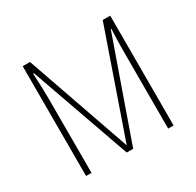

<svg xmlns="http://www.w3.org/2000/svg" viewBox="-121 -662 814 798"><g transform="rotate(-30 286.5 -263.5)"><path d="M77 0H103V-358C103 -380 102 -428 99 -478H103L272 0H303L471 -477H474C471 -417 471 -379 471 -356V0H497V-527H461L287 -26L112 -527H77Z"/></g></svg>

Font: Noto Sans Condensed Thin
Style: Regular
Weight: 100
Width: 3
Designer: Monotype Design Team
Foundry: Monotype Imaging Inc.
Version: Version 2.013